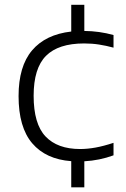

<svg xmlns="http://www.w3.org/2000/svg" viewBox="-20 -682 540 822"><path d="M285 120V8Q176.5 0 118 -68.5Q59.5 -137 59.5 -270.5Q59.5 -398 117.2 -466.2Q175 -534.5 285 -547V-661.5H341V-549.5Q405 -549 466 -532V-478Q434.5 -486.5 404.5 -491.2Q374.5 -496 340 -496Q230 -496 177 -443Q124 -390 124 -272Q124 -151.5 175 -97.8Q226 -44 323 -44Q354 -44 388.8 -50.2Q423.5 -56.5 466 -70.5V-17Q406 5 341 8.5V120Z"/></svg>

Font: Encode Sans Expanded Expanded Light
Style: Regular
Weight: 300
Width: 7
Designer: Multiple Designers
Foundry: Impallari Type
Version: Version 3.000; ttfautohint (v1.8.3) -l 8 -r 50 -G 200 -x 14 